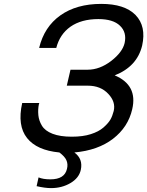

<svg xmlns="http://www.w3.org/2000/svg" viewBox="-20 -761 756 986"><path d="M659 -200Q638 -108 560 -48Q483 11 362 22Q407 55 395 111Q386 153 342 179Q298 205 242 205Q211 205 168 195L178 150Q201 160 239 160Q312 160 324 106Q330 82 321 62Q313 43 285 22Q169 11 119 -52Q68 -116 94 -232H182L180 -227Q174 -200 177 -169Q180 -141 195 -116Q211 -89 250 -74Q289 -59 348 -59Q406 -59 446 -72Q487 -85 511 -106Q536 -128 547 -147Q557 -164 564 -191Q575 -238 536 -279Q497 -321 431 -321H323L342 -403H430Q492 -403 551 -448Q609 -493 620 -540Q632 -595 596 -629Q561 -663 485 -663Q398 -663 342 -624Q287 -585 269 -515H181Q207 -623 290 -682Q373 -741 500 -741Q620 -741 676 -684Q732 -626 710 -527Q684 -419 569 -374Q688 -324 659 -200Z"/></svg>

Font: Miedinger
Style: Italic
Weight: 400
Italic angle: -13°
Version: Version 001.000